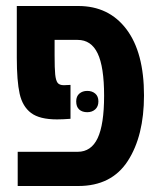

<svg xmlns="http://www.w3.org/2000/svg" viewBox="-20 -620 535 640"><path d="M460 -302Q460 -167 406 -83.5Q352 0 241 0H39V-114H239Q284 -114 305.5 -159.5Q327 -205 327 -301Q327 -397 305.5 -442Q284 -487 239 -487H162V-436Q162 -392 164 -372Q166 -352 172 -344Q178 -336 193 -336L215 -337V-224Q189 -222 170 -222Q112 -222 83.5 -243.5Q55 -265 45.5 -307.5Q36 -350 36 -428V-600H162H241Q343 -600 401.5 -522.5Q460 -445 460 -302ZM271 -317Q287 -317 297.5 -308Q308 -299 308 -282Q308 -265 297.5 -255.5Q287 -246 271 -246Q254 -246 244 -255Q234 -264 234 -282Q234 -299 244.5 -308Q255 -317 271 -317Z"/></svg>

Font: Noto Sans Hebrew Cond
Style: Bold
Weight: 700
Width: 2
Designer: Monotype Design Team
Foundry: Monotype Imaging Inc.
Version: Version 1.000